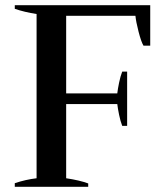

<svg xmlns="http://www.w3.org/2000/svg" viewBox="-20 -720 625 740"><path d="M559 -700V-544H533Q524 -559 514 -598Q504 -637 502 -659H235V-360H432Q434 -377 439 -401.5Q444 -426 451 -444H470V-235H451Q444 -253 439 -277.5Q434 -302 432 -319H235V-33Q288 -25 320 -13V0H37V-14Q79 -28 121 -33V-666Q75 -673 37 -686V-700Z"/></svg>

Font: Trirong Medium
Style: Regular
Weight: 500
Designer: Katatrad Team
Foundry: CadsonDemak
Version: Version 1.001